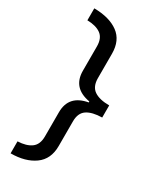

<svg xmlns="http://www.w3.org/2000/svg" viewBox="-220 -778 820 1000"><g transform="rotate(30 190.0 -278.0)"><path d="M32 86Q84 84 113.5 62.5Q143 41 143 -8V-153Q143 -256 252 -275V-281Q143 -300 143 -403V-549Q143 -598 114 -619.5Q85 -641 32 -642V-714Q124 -713 177 -674Q230 -635 230 -555V-409Q230 -358 261.5 -336.5Q293 -315 352 -315V-242Q293 -241 261.5 -220Q230 -199 230 -149V0Q230 79 175 118.5Q120 158 32 158Z"/></g></svg>

Font: Noto Sans Manichaean
Style: Regular
Weight: 400
Designer: Monotype Design Team
Foundry: Monotype Imaging Inc.
Version: Version 2.005; ttfautohint (v1.8.4.7-5d5b)